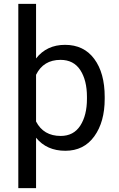

<svg xmlns="http://www.w3.org/2000/svg" viewBox="-20 -770 618 993"><path d="M74.7 203.1V-750H166.5V-467.8Q221.7 -538.1 316.4 -538.1Q413.6 -538.1 467.5 -465.3Q521.5 -392.6 521.5 -269V-258.8Q521.5 -139.2 467.5 -64.7Q413.6 9.8 317.9 9.8Q221.7 9.8 166.5 -57.6V203.1ZM293 -460.4Q204.6 -460.4 166.5 -383.3V-141.6Q205.1 -66.9 293.9 -66.9Q360.8 -66.9 395.3 -120.4Q429.7 -173.8 429.7 -258.8V-269Q429.7 -354.5 395.3 -407.5Q360.8 -460.4 293 -460.4Z"/></svg>

Font: Bert Sans Medium
Style: Regular
Weight: 500
Designer: Christian Robertson, Adam Twardoch, & Cristiano Sobral
Foundry: Google
Version: Version 12.135;January 10, 2020;FontCreator 12.0.0.2547 64-b